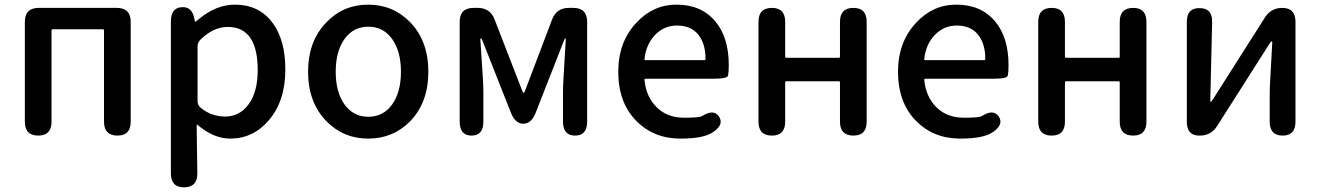

<svg xmlns="http://www.w3.org/2000/svg" viewBox="-20 -584 5687 827"><path d="M145 0Q87 0 87 -60V-490Q87 -550 147 -550H483Q543 -550 543 -490V-60Q543 0 486 0Q428 0 428 -60V-453Q428 -458 423 -458H207Q202 -458 202 -453V-60Q202 0 145 0Z M773 223Q716 223 716 163V-491Q716 -550 762 -553Q809 -557 818 -499Q819 -490 820.5 -490Q822 -490 837 -502Q911 -564 992 -564Q1095 -564 1153 -487Q1209 -413 1209 -284Q1209 -148 1137 -65Q1070 13 972 13Q900 13 831 -46Q827 -49 827 -44L830 162Q831 222 773 223ZM1090 -282Q1090 -468 961 -468Q899 -468 843 -413Q831 -401 831 -384V-148Q831 -132 843 -121Q889 -82 950.5 -82Q1012 -82 1051 -135Q1090 -188 1090 -282Z M1386 -62Q1307 -143 1307 -275Q1307 -407 1386 -488Q1459 -564 1566 -564Q1673 -564 1747 -488Q1825 -407 1825 -275Q1825 -143 1747 -62Q1673 13 1566 13Q1459 13 1386 -62ZM1464 -134Q1502 -81 1566.5 -81Q1631 -81 1669 -134Q1707 -187 1707 -275Q1707 -363 1669 -416Q1631 -469 1566.5 -469Q1502 -469 1464 -416Q1426 -363 1426 -275Q1426 -187 1464 -134Z M2011 0Q1960 0 1960 -60V-490Q1960 -550 2020 -550H2038Q2091 -550 2110 -501L2229 -194Q2233 -184 2235.5 -184Q2238 -184 2242 -194L2358 -500Q2377 -550 2430 -550H2449Q2509 -550 2509 -490V-60Q2509 0 2457 0Q2405 0 2405 -60V-183Q2405 -214 2407 -245L2417 -414Q2417 -419 2415 -419Q2413 -419 2409 -409L2288 -100Q2269 -51 2234 -51Q2199 -51 2180 -100L2058 -409Q2054 -419 2051.5 -419Q2049 -419 2049 -414L2060 -245Q2062 -214 2062 -183V-60Q2062 0 2011 0Z M2911 13Q2796 13 2721 -63Q2643 -142 2643 -275Q2643 -403 2721 -486Q2793 -564 2894 -564Q3001 -564 3061 -492Q3119 -423 3119 -304Q3119 -273 3116 -259Q3113 -245 3057 -245H2761Q2756 -245 2756 -240Q2763 -167 2808.5 -122Q2854 -77 2926 -77Q2994 -77 3004 -84Q3054 -116 3077 -82Q3100 -47 3050 -14Q3010 13 2911 13ZM2756 -330Q2755 -325 2760 -325H3014Q3019 -325 3019 -330Q3019 -396 2987.5 -435Q2956 -474 2896 -474Q2842 -474 2804 -436Q2763 -395 2756 -330Z M3305 0Q3247 0 3247 -60V-490Q3247 -550 3305 -550Q3362 -550 3362 -490V-340Q3362 -335 3367 -335H3593Q3598 -335 3598 -340V-490Q3598 -550 3656 -550Q3713 -550 3713 -490V-60Q3713 0 3656 0Q3598 0 3598 -60V-229Q3598 -234 3593 -234H3367Q3362 -234 3362 -229V-60Q3362 0 3305 0Z M4116 13Q4001 13 3926 -63Q3848 -142 3848 -275Q3848 -403 3926 -486Q3998 -564 4099 -564Q4206 -564 4266 -492Q4324 -423 4324 -304Q4324 -273 4321 -259Q4318 -245 4262 -245H3966Q3961 -245 3961 -240Q3968 -167 4013.5 -122Q4059 -77 4131 -77Q4199 -77 4209 -84Q4259 -116 4282 -82Q4305 -47 4255 -14Q4215 13 4116 13ZM3961 -330Q3960 -325 3965 -325H4219Q4224 -325 4224 -330Q4224 -396 4192.5 -435Q4161 -474 4101 -474Q4047 -474 4009 -436Q3968 -395 3961 -330Z M4510 0Q4452 0 4452 -60V-490Q4452 -550 4510 -550Q4567 -550 4567 -490V-340Q4567 -335 4572 -335H4798Q4803 -335 4803 -340V-490Q4803 -550 4861 -550Q4918 -550 4918 -490V-60Q4918 0 4861 0Q4803 0 4803 -60V-229Q4803 -234 4798 -234H4572Q4567 -234 4567 -229V-60Q4567 0 4510 0Z M5145 0Q5092 0 5092 -60V-490Q5092 -550 5147 -549Q5203 -549 5201 -488L5193 -150Q5193 -145 5195 -145Q5197 -145 5205 -157L5428 -508Q5454 -550 5503 -550Q5560 -550 5560 -490V-60Q5560 0 5505 0Q5449 0 5449 -60V-174Q5449 -205 5451 -236L5460 -401Q5460 -406 5457.5 -406Q5455 -406 5447 -394L5223 -42Q5197 0 5148 0Z"/></svg>

Font: Resource Han Rounded TW Medium
Style: Regular
Weight: 500
Designer: Cyano Hao (round all glyphs); Ryoko NISHIZUKA 西塚涼子 (kana, bopomofo & ideographs); Paul D. Hunt (Latin, Greek & Cyrillic)
Foundry: Cyano Hao
Version: 0.990